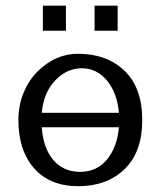

<svg xmlns="http://www.w3.org/2000/svg" viewBox="-20 -637 556 667"><path d="M43.9 0ZM43.9 -220.2Q43.9 -271 62 -314.9Q80.1 -358.4 109.4 -387.7Q172.4 -450.2 250 -450.2Q351.1 -450.2 412.6 -391.1Q474.1 -332 474.1 -220.2Q474.1 -108.4 412.6 -49.3Q351.1 9.8 252.2 9.8Q153.3 9.8 98.6 -52.2Q43.9 -114.3 43.9 -220.2ZM393.1 -194.8H125Q130.4 -121.6 165.5 -80.8Q200.7 -40 258.5 -40Q316.4 -40 351.8 -83Q387.2 -126 393.1 -194.8ZM125 -245.1H393.1Q387.2 -314 351.8 -356.9Q316.4 -399.9 264.2 -399.9Q211.9 -399.9 171.6 -357.4Q131.3 -314.9 125 -245.1ZM388.7 -530.3ZM308.6 -617.2H388.7V-530.3H308.6ZM128.9 -617.2H209V-530.3H128.9Z"/></svg>

Font: Pfennig
Style: Medium
Weight: 500
Version: Version 20120410 ; ttfautohint (v0.8)